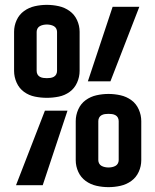

<svg xmlns="http://www.w3.org/2000/svg" viewBox="-20 -763 640 791"><path d="M173 -360Q148 -360 123.5 -365Q99 -370 79 -384.5Q59 -399 48.5 -422.5Q38 -446 38 -471V-632Q38 -657 48.5 -680Q59 -703 79 -717.5Q99 -732 123.5 -737.5Q148 -743 173 -743Q198 -743 222.5 -737.5Q247 -732 267 -717.5Q287 -703 297.5 -680Q308 -657 308 -632V-471Q308 -446 297.5 -422.5Q287 -399 267 -384.5Q247 -370 222.5 -365Q198 -360 173 -360ZM342 -428 444 -735H554L435 -428ZM173 -441Q180 -441 187.5 -442Q195 -443 201.5 -446.5Q208 -450 211.5 -456.5Q215 -463 215 -471V-632Q215 -639 211.5 -645.5Q208 -652 201.5 -655.5Q195 -659 187.5 -660.5Q180 -662 173 -662Q166 -662 158.5 -660.5Q151 -659 144.5 -655.5Q138 -652 134.5 -645.5Q131 -639 131 -632V-471Q131 -463 134.5 -456.5Q138 -450 144.5 -446.5Q151 -443 158.5 -442Q166 -441 173 -441ZM427 8Q402 8 377.5 2.5Q353 -3 333 -17.5Q313 -32 302.5 -55Q292 -78 292 -103V-264Q292 -289 302.5 -312.5Q313 -336 333 -350.5Q353 -365 377.5 -370.5Q402 -376 427 -376Q452 -376 476.5 -370.5Q501 -365 521 -350.5Q541 -336 551.5 -312.5Q562 -289 562 -264V-103Q562 -78 551.5 -55Q541 -32 521 -17.5Q501 -3 476.5 2.5Q452 8 427 8ZM46 0 165 -307H258L156 0ZM427 -73Q434 -73 441.5 -74.5Q449 -76 455.5 -79.5Q462 -83 465.5 -89.5Q469 -96 469 -103V-264Q469 -272 465.5 -278.5Q462 -285 455.5 -288.5Q449 -292 441.5 -293Q434 -294 427 -294Q420 -294 412.5 -293Q405 -292 398.5 -288.5Q392 -285 388.5 -278.5Q385 -272 385 -264V-103Q385 -96 388.5 -89.5Q392 -83 398.5 -79.5Q405 -76 412.5 -74.5Q420 -73 427 -73Z"/></svg>

Font: Iosevka Etoile Medium
Style: Regular
Weight: 500
Designer: Belleve Invis
Foundry: Belleve Invis
Version: Version 22.1.2; ttfautohint (v1.8.4)